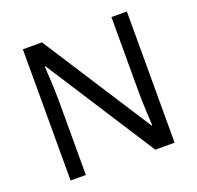

<svg xmlns="http://www.w3.org/2000/svg" viewBox="-125 -914 1010 982"><g transform="rotate(-20 380.0 -423.0)"><path d="M663 -66V-780H579V-377C579 -312 584 -221 586 -189H582L201 -780H97V-66H180V-465C180 -538 175 -612 172 -659H176L558 -66Z"/></g></svg>

Font: Noto Sans Malayalam UI
Style: Regular
Weight: 400
Designer: Jelle Bosma - Monotype Design Team
Foundry: Monotype Imaging Inc.
Version: Version 2.104